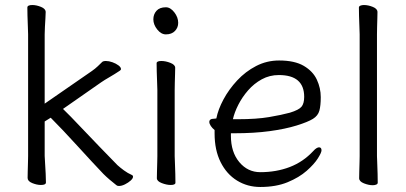

<svg xmlns="http://www.w3.org/2000/svg" viewBox="-20 -727 1619 765"><path d="M92 -590Q92 -600 91 -621Q90 -642 89.5 -664Q89 -686 89 -697Q89 -707 109 -707Q125 -707 143.5 -699.5Q162 -692 162 -679Q162 -671 161 -654.5Q160 -638 159 -620Q158 -602 158 -590V-314L346 -444Q359 -453 369.5 -463Q380 -473 386 -479Q390 -484 402 -484Q414 -484 428 -479Q442 -474 452 -466.5Q462 -459 462 -452Q462 -448 457 -445Q436 -431 416 -419.5Q396 -408 383 -399L231 -293Q260 -265 298.5 -224Q337 -183 377 -142Q417 -101 448 -69Q459 -59 474 -48Q489 -37 505 -30Q510 -28 510 -23Q510 -16 500.5 -7.5Q491 1 478 7.5Q465 14 454 14Q447 14 444 11Q431 1 417 -11Q403 -23 392 -34Q372 -55 345 -84Q318 -113 289 -145Q260 -177 232 -206.5Q204 -236 182 -258L158 -243V-106Q158 -100 159.5 -79Q161 -58 162 -35Q163 -12 163 0Q163 10 143 10Q127 10 108.5 2.5Q90 -5 90 -18Q90 -26 90.5 -44.5Q91 -63 91.5 -81Q92 -99 92 -106Z M690 -636Q690 -617 677 -603.5Q664 -590 641 -590Q622 -590 606.5 -609.5Q591 -629 591 -650Q591 -670 603.5 -684Q616 -698 641 -698Q659 -698 674.5 -678Q690 -658 690 -636ZM607 -368Q607 -378 606 -399Q605 -420 604.5 -442Q604 -464 604 -475Q604 -484 623 -484Q640 -484 659 -476.5Q678 -469 678 -457Q678 -449 677.5 -432.5Q677 -416 676.5 -398Q676 -380 676 -368V-105Q676 -99 677 -78Q678 -57 678.5 -34Q679 -11 679 1Q679 10 660 10Q644 10 624.5 2.5Q605 -5 605 -17Q605 -25 605.5 -43.5Q606 -62 606.5 -80Q607 -98 607 -105Z M900 -196V-186Q900 -121 933.5 -81Q967 -41 1017 -41Q1081 -41 1134.5 -61.5Q1188 -82 1228 -125Q1235 -133 1241 -136.5Q1247 -140 1251 -140Q1261 -140 1261 -128Q1261 -119 1246.5 -96Q1232 -73 1202 -46.5Q1172 -20 1126 -1Q1080 18 1017 18Q966 18 924.5 -7.5Q883 -33 859 -81Q835 -129 835 -195V-209Q826 -216 820 -225Q814 -234 814 -241Q814 -254 833 -254Q834 -254 837.5 -254.5Q841 -255 842 -255Q849 -291 870.5 -331Q892 -371 925 -406.5Q958 -442 1000.5 -464Q1043 -486 1092 -486Q1154 -486 1190.5 -464.5Q1227 -443 1242.5 -409.5Q1258 -376 1258 -340Q1258 -306 1252.5 -286Q1247 -266 1227 -253.5Q1207 -241 1162 -227Q1117 -213 1054.5 -204.5Q992 -196 913 -196ZM928 -252Q1002 -252 1052 -260.5Q1102 -269 1135 -278Q1171 -289 1181.5 -302Q1192 -315 1192 -341Q1192 -428 1091 -428Q1054 -428 1023 -411Q992 -394 968.5 -367Q945 -340 929.5 -309.5Q914 -279 908 -252Z M1413 -590Q1413 -600 1412 -621Q1411 -642 1410.5 -664Q1410 -686 1410 -697Q1410 -702 1416 -704.5Q1422 -707 1430 -707Q1447 -707 1465.5 -699.5Q1484 -692 1484 -679Q1484 -671 1483.5 -654.5Q1483 -638 1482.5 -620Q1482 -602 1482 -590V-105Q1482 -99 1483 -78Q1484 -57 1484.5 -34Q1485 -11 1485 1Q1485 6 1479 8.5Q1473 11 1465 11Q1449 11 1430 3.5Q1411 -4 1411 -17Q1411 -25 1411.5 -43.5Q1412 -62 1412.5 -80Q1413 -98 1413 -105Z"/></svg>

Font: Moon Stars Kai T
Style: Regular
Weight: 400
Designer: GuiWonder
Version: Version 1.101